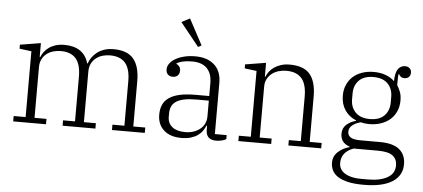

<svg xmlns="http://www.w3.org/2000/svg" viewBox="-59 -900 2749 1247"><g transform="rotate(5 1315.0 -277.0)"><path d="M46 -35H124V-464L46 -474V-500L181 -522V-432H185Q191 -449 203.5 -465.5Q216 -482 234 -495Q252 -508 277 -516Q302 -524 334 -524Q461 -524 492 -417H495Q502 -438 515.5 -457Q529 -476 548.5 -491Q568 -506 594.5 -515Q621 -524 655 -524Q745 -524 785.5 -475.5Q826 -427 826 -330V-35H904V0H690V-35H768V-325Q768 -406 735 -444Q702 -482 636 -482Q610 -482 586.5 -475Q563 -468 544.5 -453.5Q526 -439 515 -417Q504 -395 504 -366V-35H582V0H368V-35H446V-325Q446 -406 413.5 -444Q381 -482 315 -482Q289 -482 265 -475Q241 -468 222.5 -453.5Q204 -439 193 -417Q182 -395 182 -366V-35H260V0H46Z M1143 12Q1070 12 1028.5 -25.5Q987 -63 987 -126Q987 -163 999 -190.5Q1011 -218 1038 -237Q1065 -256 1107.5 -265.5Q1150 -275 1211 -275H1300V-358Q1300 -422 1267 -455.5Q1234 -489 1171 -489Q1135 -489 1109 -483Q1083 -477 1069 -467V-465Q1080 -460 1088.5 -449.5Q1097 -439 1097 -422Q1097 -402 1085 -390.5Q1073 -379 1053 -379Q1033 -379 1021 -390.5Q1009 -402 1009 -424Q1009 -443 1021.5 -461Q1034 -479 1057.5 -493Q1081 -507 1114 -515.5Q1147 -524 1188 -524Q1267 -524 1312.5 -483Q1358 -442 1358 -366V-32H1435V-6Q1425 1 1406.5 5.5Q1388 10 1369 10Q1303 10 1303 -56V-82H1299Q1292 -65 1280.5 -48Q1269 -31 1250 -17.5Q1231 -4 1205 4Q1179 12 1143 12ZM1164 -28Q1222 -28 1261 -59Q1300 -90 1300 -143V-245H1219Q1171 -245 1138.5 -238Q1106 -231 1086.5 -217.5Q1067 -204 1058.5 -184.5Q1050 -165 1050 -140V-117Q1050 -76 1080 -52Q1110 -28 1164 -28ZM1078 -738 1132 -766 1222 -598 1200 -586Z M1514 -35H1592V-464L1514 -474V-500L1649 -522V-432H1653Q1659 -449 1671.5 -465.5Q1684 -482 1703 -495Q1722 -508 1747 -516Q1772 -524 1804 -524Q1895 -524 1935.5 -476Q1976 -428 1976 -331V-35H2054V0H1840V-35H1918V-325Q1918 -406 1885 -444Q1852 -482 1785 -482Q1759 -482 1735 -475Q1711 -468 1692 -453.5Q1673 -439 1661.5 -417.5Q1650 -396 1650 -367V-35H1728V0H1514Z M2349 212Q2290 212 2249 203Q2208 194 2182 177.5Q2156 161 2144 138Q2132 115 2132 86Q2132 43 2163.5 15Q2195 -13 2237 -24V-27Q2177 -47 2177 -106Q2177 -144 2203 -166.5Q2229 -189 2263 -197V-201Q2217 -220 2190.5 -259.5Q2164 -299 2164 -354Q2164 -393 2178 -424.5Q2192 -456 2216.5 -478Q2241 -500 2275.5 -512Q2310 -524 2351 -524Q2396 -524 2430 -511Q2464 -498 2487 -476Q2488 -533 2505.5 -556Q2523 -579 2551 -579Q2569 -579 2580.5 -568.5Q2592 -558 2592 -540Q2592 -522 2581.5 -511.5Q2571 -501 2552 -501Q2538 -501 2529.5 -507.5Q2521 -514 2516 -524H2513Q2511 -519 2510.5 -496Q2510 -473 2510 -452Q2521 -435 2530.5 -411.5Q2540 -388 2540 -354Q2540 -315 2526 -283.5Q2512 -252 2487 -230Q2462 -208 2427 -196Q2392 -184 2351 -184Q2321 -184 2297 -191Q2265 -184 2242.5 -166.5Q2220 -149 2220 -123Q2220 -100 2238.5 -87Q2257 -74 2305 -74H2429Q2517 -74 2558 -39.5Q2599 -5 2599 56Q2599 131 2535 171.5Q2471 212 2349 212ZM2352 -217Q2414 -217 2446 -250Q2478 -283 2478 -335V-373Q2478 -425 2446 -458Q2414 -491 2352 -491Q2290 -491 2258 -458Q2226 -425 2226 -373V-335Q2226 -283 2258 -250Q2290 -217 2352 -217ZM2185 83Q2185 127 2223.5 151Q2262 175 2328 175H2375Q2454 175 2501 148Q2548 121 2548 69Q2548 28 2519.5 5.5Q2491 -17 2420 -17H2264Q2185 12 2185 83Z"/></g></svg>

Font: IBM Plex Serif Light
Style: Regular
Weight: 300
Designer: Mike Abbink, Paul van der Laan, Pieter van Rosmalen
Foundry: Bold Monday
Version: Version 3.001